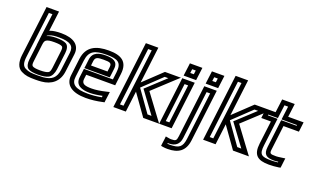

<svg xmlns="http://www.w3.org/2000/svg" viewBox="-98 -1252 3300 2024"><g transform="rotate(20 1552.0 -240.0)"><path d="M588 -357C601 -462 524 -519 383 -519C332 -519 290 -513 261 -502C258 -501 256 -500 254 -499C257 -522 260 -545 261 -555L279 -700L282 -725H257H167H142L139 -700L72 -158C63 -83 80 -20 131 6C179 31 219 35 290 35C317 35 341 34 360 32C468 23 549 -37 563 -158L588 -357ZM420 -145C415 -109 409 -95 396 -88C380 -79 352 -74 305 -74C259 -74 233 -79 220 -88C210 -95 206 -109 211 -145L234 -335C238 -369 245 -382 258 -390C274 -400 300 -405 345 -405C392 -405 419 -401 434 -392C444 -385 448 -372 443 -335L420 -145ZM470 -145 493 -335C499 -381 489 -420 464 -435C442 -448 402 -455 351 -455C308 -455 271 -449 246 -437C248 -443 254 -448 274 -455C297 -465 330 -469 377 -469C502 -469 547 -435 538 -357L513 -158C501 -61 454 -26 362 -17C344 -16 322 -15 296 -15C228 -15 199 -18 159 -38C124 -56 114 -93 122 -158L186 -675H226L211 -555C209 -534 199 -461 196 -440L181 -315H182L161 -145C155 -100 164 -62 188 -45C208 -31 248 -24 299 -24C350 -24 392 -31 417 -45C446 -61 464 -100 470 -145Z M917 -519C775 -519 672 -474 654 -329L631 -138C617 -26 701 35 857 35C915 35 977 28 1040 14L1060 10L1062 -10L1071 -79L1075 -111L1042 -103C979 -88 927 -80 883 -80C804 -80 766 -92 773 -149L779 -197H1079H1104L1107 -222L1120 -329C1138 -473 1056 -519 917 -519ZM911 -469C1037 -469 1084 -443 1070 -329L1060 -247H760H735L732 -222L723 -149C712 -54 791 -30 877 -30C917 -30 964 -36 1017 -47L1015 -30C962 -20 912 -15 863 -15C722 -15 670 -53 681 -138L704 -329C718 -442 779 -469 911 -469ZM898 -409C968 -409 990 -404 984 -357L978 -306H793L799 -357C805 -403 830 -409 898 -409ZM904 -459C831 -459 759 -443 749 -357L740 -281L736 -256H761H996H1021L1025 -281L1034 -357C1044 -443 980 -459 904 -459Z M1574 -25H1529L1359 -264L1564 -459H1605L1414 -282L1396 -266L1409 -249L1574 -25ZM1307 0 1333 -209 1493 16 1499 25H1511H1623H1678L1647 -16L1463 -264L1682 -467L1728 -509H1669H1559H1549L1540 -501L1346 -317L1393 -700L1396 -725H1371H1281H1256L1253 -700L1167 0L1164 25H1189H1279H1304L1307 0ZM1260 -25H1220L1300 -675H1340L1260 -25Z M1890 -565 1902 -659 1905 -684H1880H1790H1765L1762 -659L1750 -565L1747 -540H1772H1862H1887L1890 -565ZM1843 -590H1803L1809 -634H1849L1843 -590ZM1821 0 1880 -484 1883 -509H1858H1768H1743L1740 -484L1681 0L1678 25H1703H1793H1818L1821 0ZM1774 -25H1734L1787 -459H1827L1774 -25Z M2137 -565 2149 -659 2152 -684H2127H2037H2012L2009 -659L1997 -565L1994 -540H2019H2109H2134L2137 -565ZM2090 -590H2050L2056 -634H2096L2090 -590ZM1852 136C1844 136 1834 135 1819 132L1790 127L1787 157L1779 216L1777 237L1798 241C1816 244 1834 245 1852 245C1971 245 2044 197 2059 73L2127 -484L2130 -509H2105H2015H1990L1987 -484L1918 80C1912 129 1903 136 1852 136ZM1846 186C1914 186 1959 154 1968 80L2034 -459H2074L2009 73C1997 171 1961 195 1858 195C1849 195 1841 195 1832 194L1833 185C1838 186 1842 186 1846 186Z M2581 -25H2536L2366 -264L2571 -459H2612L2421 -282L2403 -266L2416 -249L2581 -25ZM2314 0 2340 -209 2500 16 2506 25H2518H2630H2685L2654 -16L2470 -264L2689 -467L2735 -509H2676H2566H2556L2547 -501L2353 -317L2400 -700L2403 -725H2378H2288H2263L2260 -700L2174 0L2171 25H2196H2286H2311L2314 0ZM2267 -25H2227L2307 -675H2347L2267 -25Z M2886 -136 2918 -400H3066H3091L3094 -425L3101 -484L3104 -509H3079H2931L2947 -634L2950 -659H2925H2834H2809L2806 -634L2790 -509H2707H2682L2679 -484L2672 -425L2669 -400H2694H2777L2745 -141C2729 -9 2783 35 2912 35C2948 35 2984 32 3018 27L3039 23L3042 2L3049 -57L3053 -86L3024 -82C2986 -76 2963 -74 2954 -74C2883 -74 2878 -77 2886 -136ZM2836 -136C2825 -47 2864 -24 2948 -24C2957 -24 2973 -25 2995 -28L2994 -20C2970 -17 2945 -15 2918 -15C2806 -15 2782 -34 2795 -141L2830 -425L2833 -450H2808H2725L2726 -459H2809H2834L2837 -484L2853 -609H2894L2878 -484L2875 -459H2900H3048L3047 -450H2899H2874L2871 -425L2836 -136Z"/></g></svg>

Font: Gamestation Text Outline
Style: Italic
Weight: 400
Designer: Jonas Hecksher
Foundry: Jonas Hecksher, Playtypeª, e-types AS
Version: Version 1.003